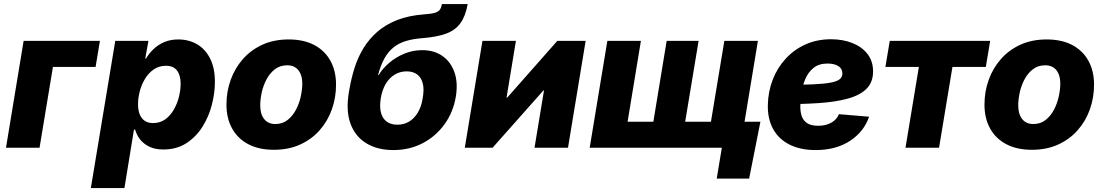

<svg xmlns="http://www.w3.org/2000/svg" viewBox="-20 -748 5589 972"><path d="M485.8 -541 463.9 -409.2H248L180.2 0H10.3L99.6 -541Z M439.9 204.1 563.5 -541H731.4L715.3 -451.7H719.2Q734.4 -477.5 757.3 -499.5Q780.3 -521.5 811.5 -534.9Q842.8 -548.3 882.3 -548.3Q935.1 -548.3 976.8 -524.4Q1018.6 -500.5 1043.2 -452.6Q1067.9 -404.8 1067.9 -333.5Q1067.9 -276.4 1052.2 -216.3Q1036.6 -156.2 1004.4 -105.5Q972.2 -54.7 923.1 -22.9Q874 8.8 806.6 8.8Q764.2 8.8 734.9 -5.9Q705.6 -20.5 688.2 -43.5Q670.9 -66.4 664.1 -91.8H658.2L609.9 204.1ZM754.9 -125Q791.5 -125 817.9 -144.8Q844.2 -164.6 861.3 -195.3Q878.4 -226.1 886.5 -260.3Q894.5 -294.4 894.5 -323.7Q894.5 -366.7 876.2 -390.9Q857.9 -415 820.3 -415Q785.6 -415 759.3 -397.2Q732.9 -379.4 714.8 -350.1Q696.8 -320.8 687.7 -286.4Q678.7 -252 678.7 -219.2Q678.7 -175.3 698.2 -150.1Q717.8 -125 754.9 -125Z M1366.7 10.3Q1290.5 10.3 1236.8 -18.1Q1183.1 -46.4 1154.8 -97.9Q1126.5 -149.4 1126.5 -218.3Q1126.5 -284.7 1147.9 -344Q1169.4 -403.3 1210.2 -449.5Q1251 -495.6 1309.1 -522Q1367.2 -548.3 1441.4 -548.3Q1517.6 -548.3 1571 -520Q1624.5 -491.7 1652.8 -440.2Q1681.2 -388.7 1681.2 -319.3Q1681.2 -253.9 1660.2 -194.6Q1639.2 -135.3 1598.6 -89.1Q1558.1 -43 1499.8 -16.4Q1441.4 10.3 1366.7 10.3ZM1374 -120.1Q1410.2 -120.1 1436 -140.6Q1461.9 -161.1 1478.5 -192.9Q1495.1 -224.6 1502.7 -260Q1510.3 -295.4 1510.3 -325.2Q1510.3 -354.5 1501.2 -375Q1492.2 -395.5 1475.3 -406.5Q1458.5 -417.5 1434.1 -417.5Q1397.9 -417.5 1371.8 -397.5Q1345.7 -377.4 1329.1 -345.9Q1312.5 -314.5 1304.9 -279.3Q1297.4 -244.1 1297.4 -213.9Q1297.4 -170.4 1317.4 -145.3Q1337.4 -120.1 1374 -120.1Z M1971.7 11.7Q1891.6 11.7 1835.2 -22.2Q1778.8 -56.2 1754.6 -121.3Q1730.5 -186.5 1746.1 -280.8L1749 -296.4Q1758.3 -351.6 1774.9 -404.3Q1791.5 -457 1819.6 -503.4Q1847.7 -549.8 1889.4 -586.4Q1931.2 -623 1989.7 -646.2Q2048.3 -669.4 2127 -675.3Q2164.1 -677.7 2182.1 -683.3Q2200.2 -689 2207.3 -699.7Q2214.4 -710.4 2217.3 -727.5H2347.7Q2336.9 -666.5 2310.8 -630.6Q2284.7 -594.7 2238.8 -577.9Q2192.9 -561 2122.6 -555.2Q2073.7 -551.8 2037.1 -541Q2000.5 -530.3 1973.4 -509Q1946.3 -487.8 1927 -453.6Q1907.7 -419.4 1894 -368.7H1897.5Q1917 -401.4 1950.4 -429.9Q1983.9 -458.5 2026.9 -476.3Q2069.8 -494.1 2117.7 -494.1Q2177.2 -494.1 2219.5 -464.8Q2261.7 -435.5 2280.5 -382.6Q2299.3 -329.6 2287.6 -258.3Q2274.4 -179.7 2230.2 -118.7Q2186 -57.6 2119.4 -22.9Q2052.7 11.7 1971.7 11.7ZM1991.7 -116.7Q2024.4 -116.7 2050.8 -132.3Q2077.1 -147.9 2095.2 -178Q2113.3 -208 2120.1 -252Q2127.9 -295.4 2120.4 -325.4Q2112.8 -355.5 2092 -371.1Q2071.3 -386.7 2038.6 -386.7Q2005.9 -386.7 1979 -370.8Q1952.1 -355 1933.6 -324.7Q1915 -294.4 1907.7 -251Q1900.9 -208.5 1908.4 -178.5Q1916 -148.4 1937.3 -132.6Q1958.5 -116.7 1991.7 -116.7Z M2855.5 0H2686L2733.9 -290H2731L2473.6 0H2333L2422.4 -541H2591.8L2544.4 -253.4H2547.4L2801.3 -541H2944.8Z M3054.7 -541H3224.6L3157.2 -131.8H3287.6L3355 -541H3516.6L3448.7 -131.8H3579.1L3647 -541H3816.9L3727.5 0H2965.3ZM3608.4 156.2 3634.3 0H3589.8L3611.8 -131.8H3829.6L3772.5 156.2Z M4108.9 11.7Q4033.2 11.7 3978.3 -15.4Q3923.3 -42.5 3894.5 -93.8Q3865.7 -145 3867.2 -217.3Q3868.7 -285.2 3892.1 -345.2Q3915.5 -405.3 3957.8 -451.2Q4000 -497.1 4058.1 -523.2Q4116.2 -549.3 4187 -549.3Q4246.6 -549.3 4294.9 -530.3Q4343.3 -511.2 4371.6 -474.9Q4399.9 -438.5 4399.9 -386.2Q4399.9 -332.5 4367.7 -299.6Q4335.4 -266.6 4273.9 -249.3Q4212.4 -231.9 4124.8 -226.1Q4037.1 -220.2 3925.8 -220.2L3941.9 -318.4Q4037.6 -318.4 4096.9 -321Q4156.2 -323.7 4188.2 -330.3Q4220.2 -336.9 4232.4 -348.1Q4244.6 -359.4 4244.6 -376.5Q4244.6 -399.9 4224.6 -413.1Q4204.6 -426.3 4168.9 -426.3Q4125 -426.3 4097.9 -403.8Q4070.8 -381.3 4056.6 -347.4Q4042.5 -313.5 4037.4 -277.3Q4032.2 -241.2 4031.7 -213.4Q4030.8 -184.6 4038.3 -161.4Q4045.9 -138.2 4065.7 -124.8Q4085.4 -111.3 4122.1 -111.3Q4160.6 -111.3 4188.5 -127Q4216.3 -142.6 4227.1 -169.9L4379.9 -157.2Q4354 -81.5 4283.2 -34.9Q4212.4 11.7 4108.9 11.7Z M4564 0 4631.8 -409.2H4462.4L4484.4 -541H4992.7L4970.7 -409.2H4801.8L4733.9 0Z M5204.1 10.3Q5127.9 10.3 5074.2 -18.1Q5020.5 -46.4 4992.2 -97.9Q4963.9 -149.4 4963.9 -218.3Q4963.9 -284.7 4985.4 -344Q5006.8 -403.3 5047.6 -449.5Q5088.4 -495.6 5146.5 -522Q5204.6 -548.3 5278.8 -548.3Q5355 -548.3 5408.4 -520Q5461.9 -491.7 5490.2 -440.2Q5518.6 -388.7 5518.6 -319.3Q5518.6 -253.9 5497.6 -194.6Q5476.6 -135.3 5436 -89.1Q5395.5 -43 5337.2 -16.4Q5278.8 10.3 5204.1 10.3ZM5211.4 -120.1Q5247.6 -120.1 5273.4 -140.6Q5299.3 -161.1 5315.9 -192.9Q5332.5 -224.6 5340.1 -260Q5347.7 -295.4 5347.7 -325.2Q5347.7 -354.5 5338.6 -375Q5329.6 -395.5 5312.7 -406.5Q5295.9 -417.5 5271.5 -417.5Q5235.4 -417.5 5209.2 -397.5Q5183.1 -377.4 5166.5 -345.9Q5149.9 -314.5 5142.3 -279.3Q5134.8 -244.1 5134.8 -213.9Q5134.8 -170.4 5154.8 -145.3Q5174.8 -120.1 5211.4 -120.1Z"/></svg>

Font: Inter 17pt ExtraBold
Style: Italic
Weight: 800
Italic angle: -9.3988°
Version: Version 4.001;git-66647c0bb